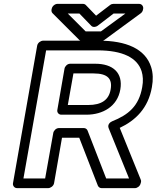

<svg xmlns="http://www.w3.org/2000/svg" viewBox="-20 -946 809 991"><path d="M714 -496C697 -398 642 -353 559 -320C549 -316 533 -303 541 -284L646 -25H528L432 -272C429 -280 421 -285 413 -285H284C269 -285 257 -271 255 -260L213 -25H101L218 -686H484C613 -686 689 -648 711 -578C718 -555 720 -528 714 -496ZM764 -496C771 -534 770 -569 760 -600C730 -695 629 -736 493 -736H202C191 -736 175 -726 172 -711L47 0C45 11 53 25 68 25H229C240 25 256 15 259 0L300 -235H389L485 12C488 19 495 25 504 25H677C688 25 703 15 706 0L708 -7C709 -11 708 -16 706 -20L598 -286C679 -324 745 -387 764 -496ZM601 -484C616 -571 562 -617 472 -617H342C327 -617 315 -603 313 -592L276 -379C273 -364 285 -354 296 -354H426C511 -354 586 -397 601 -484ZM551 -484C542 -431 505 -404 435 -404H330L359 -567H463C536 -567 561 -539 551 -484ZM484 -813 566 -876H627L501 -784H422L330 -876H390L451 -813C459 -804 475 -806 484 -813ZM476 -865 423 -920C419 -924 414 -926 408 -926H276C265 -926 250 -916 247 -901L246 -897C245 -890 246 -883 251 -878L389 -740C393 -736 398 -734 404 -734H502C508 -734 514 -736 519 -740L706 -877C712 -881 717 -889 718 -896L719 -901C721 -912 713 -926 698 -926H565C559 -926 553 -924 548 -920Z"/></svg>

Font: Asimov
Style: WidOuIt
Weight: 500
Designer: Google
Version: Version 2.000980; 2014